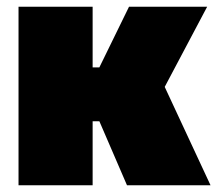

<svg xmlns="http://www.w3.org/2000/svg" viewBox="-20 -550 647 570"><path d="M35 0V-530H255V-350H275L363 -530H595L469 -292L605 0H357L275 -190H255V0Z"/></svg>

Font: Golos Text Black
Style: Regular
Weight: 900
Designer: A.Korolkova, Vitaly Kuzmin
Foundry: ParaType Ltd
Version: Version 2.004